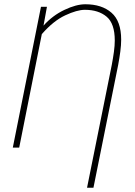

<svg xmlns="http://www.w3.org/2000/svg" viewBox="-20 -692 634 900"><path d="M388 188 504 -388Q510 -420 514 -449Q518 -478 518 -502Q518 -582 479.5 -614Q441 -646 378 -646Q341 -646 285.5 -620Q230 -594 176 -532L70 0H40L172 -660H200L184 -572Q226 -619 281.5 -645.5Q337 -672 380 -672Q457 -672 502.5 -632.5Q548 -593 548 -506Q548 -481 544 -450.5Q540 -420 534 -388L418 188Z"/></svg>

Font: Source Sans 3 ExtraLight
Style: Italic
Weight: 250
Italic angle: -11°
Designer: Paul D. Hunt
Foundry: Adobe
Version: Version 3.046;hotconv 1.0.118;makeotfexe 2.5.65603